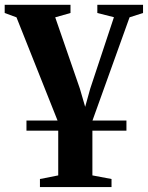

<svg xmlns="http://www.w3.org/2000/svg" viewBox="-34 -543 615 798"><path d="M76 0V-42H491.5V0ZM132 234.5V201L208 186V-35L34.5 -471L-14.5 -489V-523H259V-489L195.5 -471L298 -174.5L320 -99L341 -174.5L439.5 -471.5L370.5 -489V-523H560.5V-489L504.5 -471L350 -41V186L429.5 201V234.5Z"/></svg>

Font: Merriweather 96pt
Style: Bold
Weight: 700
Version: Version 2.100